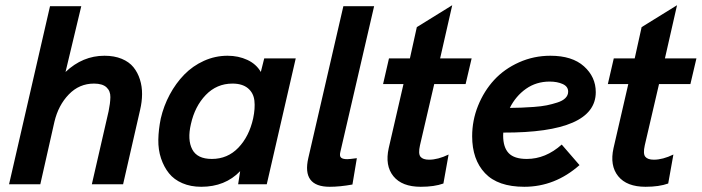

<svg xmlns="http://www.w3.org/2000/svg" viewBox="-20 -714 2719 744"><path d="M15.1 0 173.8 -689.9H294.9L233.9 -435.1Q300.3 -498 384.8 -498Q422.9 -498 451.7 -486.1Q480.5 -474.1 497.1 -453.6Q513.7 -433.1 522.2 -406Q530.8 -378.9 530.5 -349.1Q530.3 -319.3 522.9 -288.1L457 0H335.9L400.9 -283.2Q407.2 -313.5 407.7 -337.4Q408.2 -361.3 392.6 -375.7Q377 -390.1 344.2 -390.1Q287.1 -390.1 246.6 -348.1Q206.1 -306.2 190.9 -242.2L136.2 0Z M759.8 9.8Q718.8 9.8 686.5 -4.2Q654.3 -18.1 634.8 -42.5Q615.2 -66.9 604 -100.3Q592.8 -133.8 593.5 -172.9Q594.2 -211.9 603 -254.9Q614.3 -303.7 637.7 -347.4Q661.1 -391.1 693.8 -424.8Q726.6 -458.5 770.3 -478.3Q814 -498 861.8 -498Q903.8 -498 938.5 -481.9Q973.1 -465.8 990.7 -435.1L1003.9 -487.8H1126L1013.7 0H902.8L910.6 -50.8Q852.5 9.8 759.8 9.8ZM800.8 -98.1Q861.8 -98.1 903.6 -141.6Q945.3 -185.1 960.9 -254.9Q969.2 -293.9 965.8 -324Q962.4 -354 940.7 -372.1Q918.9 -390.1 880.9 -390.1Q819.8 -390.1 777.3 -345.9Q734.9 -301.8 719.7 -232.9Q705.6 -172.4 724.9 -135.3Q744.1 -98.1 800.8 -98.1Z M1257.8 9.8Q1148.9 9.8 1174.8 -102.1L1310.5 -689.9H1429.7L1298.8 -125Q1294.9 -108.9 1301.8 -103Q1308.6 -97.2 1325.7 -97.2Q1334.5 -97.2 1362.8 -101.1L1345.7 1Q1297.4 9.8 1257.8 9.8Z M1610.4 9.8Q1537.6 9.8 1504.4 -31.2Q1471.2 -72.3 1486.3 -140.1L1543.5 -388.2H1464.4L1487.3 -487.8H1568.4L1595.2 -608.9L1732.4 -693.8L1685.5 -487.8H1807.6L1784.2 -388.2H1662.6L1607.4 -150.9Q1600.1 -118.2 1609.4 -106.7Q1618.7 -95.2 1642.6 -95.2Q1677.2 -95.2 1718.3 -115.2L1698.2 -2.9Q1663.1 9.8 1610.4 9.8Z M2288.6 -356.9Q2288.6 -199.2 1930.2 -200.2Q1929.7 -196.3 1929.7 -189Q1929.7 -143.1 1951.2 -120.6Q1972.7 -98.1 2021.5 -98.1Q2094.2 -98.1 2156.7 -153.8L2225.6 -74.2Q2130.4 9.8 2011.7 9.8Q1909.2 9.8 1859.4 -43Q1809.6 -95.7 1809.6 -186Q1809.6 -247.6 1832.5 -304.4Q1855.5 -361.3 1894.8 -404.1Q1934.1 -446.8 1991.2 -472.4Q2048.3 -498 2112.8 -498Q2197.3 -498 2242.9 -457Q2288.6 -416 2288.6 -356.9ZM2109.9 -397.9Q2058.1 -397.9 2018.3 -369.9Q1978.5 -341.8 1955.6 -295.9Q1981.4 -296.4 2000 -296.9Q2018.6 -297.4 2048.3 -299.6Q2078.1 -301.8 2098.6 -305.9Q2119.1 -310.1 2139.6 -316.7Q2160.2 -323.2 2170.9 -334Q2181.6 -344.7 2181.6 -358.9Q2181.6 -378.9 2160.4 -388.4Q2139.2 -397.9 2109.9 -397.9Z M2481.4 9.8Q2408.7 9.8 2375.5 -31.2Q2342.3 -72.3 2357.4 -140.1L2414.6 -388.2H2335.4L2358.4 -487.8H2439.5L2466.3 -608.9L2603.5 -693.8L2556.6 -487.8H2678.7L2655.3 -388.2H2533.7L2478.5 -150.9Q2471.2 -118.2 2480.5 -106.7Q2489.7 -95.2 2513.7 -95.2Q2548.3 -95.2 2589.4 -115.2L2569.3 -2.9Q2534.2 9.8 2481.4 9.8Z"/></svg>

Font: HK Grotesk Legacy
Style: Bold Italic
Weight: 700
Italic angle: -13°
Designer: Alfredo Marco Pradil
Foundry: Hanken Design Co.
Version: Version 2.022;PS 002.022;hotconv 1.0.88;makeotf.lib2.5.64775